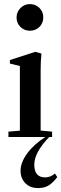

<svg xmlns="http://www.w3.org/2000/svg" viewBox="-20 -683 306 957"><path d="M128.9 -529.8Q101.1 -529.8 81.8 -548.8Q62.5 -567.9 62.5 -596.2Q62.5 -623 82 -642.8Q101.6 -662.6 128.9 -662.6Q157.2 -662.6 176.5 -643.6Q195.8 -624.5 195.8 -596.2Q195.8 -567.9 176.5 -548.8Q157.2 -529.8 128.9 -529.8ZM22 0V-26.9L79.1 -31.7V-354L29.3 -366.2V-383.8L156.2 -424.8L186.5 -416Q182.6 -377 182.6 -334.5V-32.2L239.7 -26.9V0H225.1Q150.9 77.1 150.9 137.7Q150.9 201.2 205.1 201.2Q231 201.2 253.9 182.1L265.6 199.7Q242.2 230 221.2 242.2Q200.2 254.4 169.4 254.4Q129.9 254.4 106.2 230Q82.5 205.6 82.5 168Q82.5 127.4 115 82.5Q147.5 37.6 205.6 0Z"/></svg>

Font: Elstob 18pt SemiBold
Style: Regular
Weight: 600
Designer: Peter S. Baker
Version: Version 1.015